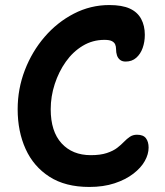

<svg xmlns="http://www.w3.org/2000/svg" viewBox="-20 -731 654 761"><path d="M334 10Q239 10 176 -30.5Q113 -71 81.5 -140.5Q50 -210 50 -298Q50 -379 78.5 -453Q107 -527 157 -585Q207 -643 273 -677Q339 -711 413 -711Q464 -711 494.5 -697Q525 -683 539.5 -656Q554 -629 554 -593Q554 -565 545.5 -541Q537 -517 520 -502Q503 -487 478 -487Q464 -487 455.5 -494Q447 -501 443.5 -512Q440 -523 440 -536Q440 -547 436.5 -555Q433 -563 423.5 -568Q414 -573 394 -573Q347 -573 308 -549.5Q269 -526 241 -486.5Q213 -447 197 -398Q181 -349 181 -298Q181 -210 224 -163Q267 -116 340 -116Q378 -116 403.5 -124.5Q429 -133 444.5 -145Q460 -157 471.5 -169Q483 -181 495 -189Q507 -197 523 -197Q548 -197 558.5 -183Q569 -169 569 -146Q569 -120 554 -93Q539 -66 508.5 -42.5Q478 -19 434 -4.5Q390 10 334 10Z"/></svg>

Font: Shantell Sans SemiBold
Style: Regular
Weight: 600
Designer: Stephen Nixon, Anya Danilova, Shantell Martin
Foundry: Arrow Type
Version: Version 1.011;[c5ecc13dd]